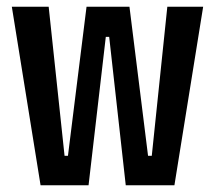

<svg xmlns="http://www.w3.org/2000/svg" viewBox="-20 -548 636 568"><path d="M100 0 15 -528H124L171 -87H181L236 -528H363L418 -87H429L475 -528H581L496 0H352L303 -439H293L242 0Z"/></svg>

Font: Bricolage Grotesque 48pt Condensed Medium
Style: Regular
Weight: 500
Width: 3
Designer: Mathieu Triay
Foundry: Atelier Triay
Version: Version 1.001;gftools[0.9.33.dev8+g029e19f]